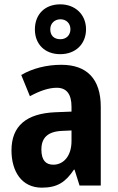

<svg xmlns="http://www.w3.org/2000/svg" viewBox="-20 -856 546 886"><path d="M258 -606C329 -606 377 -653 377 -721C377 -789 327 -836 258 -836C187 -836 141 -790 141 -720C141 -652 187 -606 258 -606ZM259 -675C228 -675 212 -693 212 -721C212 -748 232 -767 259 -767C286 -767 305 -748 305 -721C305 -693 285 -675 259 -675ZM263 -557C194 -557 129 -540 78 -510L118 -412C164 -437 205 -451 242 -451C287 -451 310 -422 310 -363V-341L234 -338C103 -332 33 -276 33 -162C33 -65 80 10 173 10C245 10 283 -16 321 -73H324L347 0H445V-363C445 -492 381 -557 263 -557ZM266 -252 310 -254V-205C310 -137 274 -96 226 -96C191 -96 171 -117 171 -166C171 -219 199 -249 266 -252Z"/></svg>

Font: Noto Sans Armenian Condensed
Style: Regular
Weight: 400
Width: 3
Designer: Monotype Design Team
Foundry: Monotype Imaging Inc.
Version: Version 2.008